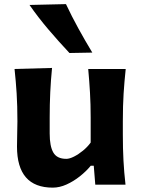

<svg xmlns="http://www.w3.org/2000/svg" viewBox="-20 -880 676 915"><path d="M231.4 14.2Q61 14.2 61 -181.6Q61 -217.8 62 -245.1Q63 -272.5 63 -301.3Q63 -377.4 59.3 -434.8Q55.7 -492.2 49.3 -551.3L228 -556.2Q222.2 -497.1 219.5 -439.9Q216.8 -382.8 216.8 -320.3V-243.7Q216.8 -183.1 234.1 -153.1Q251.5 -123 295.9 -123Q311.5 -123 332.8 -133.8Q354 -144.5 375.5 -162.1Q397 -179.7 412.1 -200.7V-320.3Q412.1 -382.8 408.9 -437.5Q405.8 -492.2 400.4 -551.3H579.1Q572.8 -492.2 569.1 -434.8Q565.4 -377.4 565.4 -301.3V-239.7Q565.4 -170.9 568.4 -115.2Q571.3 -59.6 578.1 0H434.1L426.8 -90.3H412.6Q390.6 -63.5 360.4 -39.6Q330.1 -15.6 296.9 -0.7Q263.7 14.2 231.4 14.2ZM311 -627.4Q258.8 -683.1 210.2 -740.2Q161.6 -797.4 120.6 -856.4L294.4 -860.4Q321.8 -802.2 353.3 -744.9Q384.8 -687.5 419.9 -629.4Z"/></svg>

Font: Pinar-DS2-FD Bold
Style: Regular
Weight: 700
Designer: Amin Abedi
Version: Version 3.000